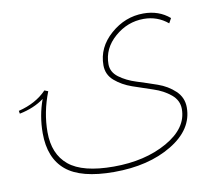

<svg xmlns="http://www.w3.org/2000/svg" viewBox="-71 -610 893 783"><g transform="rotate(-10 375.5 -218.0)"><path d="M394 -347Q394 -314 423.5 -292Q453 -270 494.5 -257Q536 -244 577.5 -229.5Q619 -215 648.5 -187Q678 -159 678 -118Q678 -27 581 31.5Q484 90 341 90Q204 90 142.5 38.5Q81 -13 81 -116Q81 -188 105 -254Q63 -223 3 -211L1 -223Q74 -241 118 -287L133 -281Q101 -199 101 -117Q101 -26 158 21Q215 68 343 68Q473 68 565 16Q657 -36 657 -115Q657 -151 627.5 -175.5Q598 -200 556.5 -213.5Q515 -227 473.5 -241.5Q432 -256 402.5 -281.5Q373 -307 373 -346Q373 -420 433.5 -473Q494 -526 570 -526Q634 -526 678 -488L667 -468Q624 -504 567 -504Q500 -504 447 -458Q394 -412 394 -347Z"/></g></svg>

Font: FiraGO Thin
Style: Regular
Weight: 100
Designer: bBox Type
Foundry: bBox Type GmbH
Version: Version 1.001;PS 001.001;hotconv 1.0.88;makeotf.lib2.5.64775